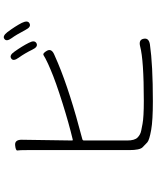

<svg xmlns="http://www.w3.org/2000/svg" viewBox="76 -916 848 1040"><g transform="rotate(-90 500.0 -396.0)"><path d="M472 8Q368 8 317 -1Q261 -11 249 -22Q235 -35 222 -48Q207 -63 207 -120V-673Q207 -716 205 -725.5Q203 -735 233 -738Q263 -741 263 -703L259 -430Q259 -425 264 -426Q352 -447 460 -481Q578 -518 643 -546Q659 -553 675 -560Q709 -576 720 -583.5Q731 -591 745 -566Q759 -541 724 -526L678 -506Q523 -441 266 -374Q259 -372 259 -365V-131Q259 -91 275 -75Q291 -59 313 -55Q331 -51 349 -48Q386 -41 474 -41Q694 -41 769 -61Q805 -70 810 -42Q816 -14 780 -8Q669 8 472 8ZM785 -622Q766 -613 751 -645Q731 -686 708 -718Q686 -748 703 -759Q720 -771 740 -742Q770 -700 788 -664Q805 -632 785 -622ZM893 -660Q874 -650 858 -682Q830 -735 814 -756Q793 -785 809 -796Q824 -808 846 -780Q878 -737 896 -702Q912 -669 893 -660Z"/></g></svg>

Font: Resource Han Rounded KR Light
Style: Regular
Weight: 300
Designer: Cyano Hao (round all glyphs); Ryoko NISHIZUKA 西塚涼子 (kana, bopomofo & ideographs); Paul D. Hunt (Latin, Greek & Cyrillic)
Foundry: Cyano Hao
Version: 0.990